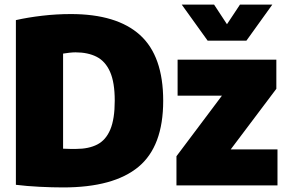

<svg xmlns="http://www.w3.org/2000/svg" viewBox="-20 -811 1252 840"><path d="M256 9Q208 9 153 6.2Q98 3.5 49.5 -2.5V-723Q102.5 -735 164.8 -742.2Q227 -749.5 290 -749.5Q491 -749.5 592.5 -657.8Q694 -566 694 -370Q694 -170.5 585.5 -80.8Q477 9 256 9ZM313 -159.5Q368 -159.5 405.5 -178.8Q443 -198 462.5 -244.2Q482 -290.5 482 -370.5Q482 -450.5 461.5 -496.8Q441 -543 402.8 -562.5Q364.5 -582 310.5 -582Q298.5 -582 282.5 -580.2Q266.5 -578.5 256 -576.5V-160.5Q272.5 -159.5 286.8 -159.5Q301 -159.5 313 -159.5ZM752 0V-127.5L951 -392.5H757V-550H1189V-422.5L989.5 -157.5H1194V0ZM888.5 -633 775 -791H916.5L973 -705L1030 -791H1171.5L1058 -633Z"/></svg>

Font: Encode Sans Semi Condensed Black
Style: Regular
Weight: 900
Width: 4
Designer: Multiple Designers
Foundry: Impallari Type
Version: Version 3.000; ttfautohint (v1.8.3) -l 8 -r 50 -G 200 -x 14 